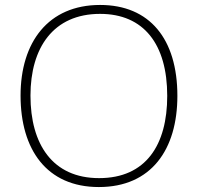

<svg xmlns="http://www.w3.org/2000/svg" viewBox="-20 -745 799 775"><path d="M696 -358C696 -588 584 -725 384 -725C175 -725 63 -575 63 -359C63 -142 168 10 379 10C591 10 696 -142 696 -358ZM103 -359C103 -552 195 -689 384 -689C560 -689 655 -567 655 -358C655 -160 569 -26 380 -26C192 -26 103 -163 103 -359Z"/></svg>

Font: Noto Sans Meetei Mayek ExtraLight
Style: Regular
Weight: 200
Designer: Monotype Design Team and Neelakash Kshetrimayum
Foundry: Monotype Imaging Inc.
Version: Version 2.002